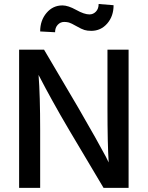

<svg xmlns="http://www.w3.org/2000/svg" viewBox="-20 -916 720 936"><path d="M73.2 0H175.8V-282.2Q175.8 -450.7 168 -550.8L183.1 -522Q198.2 -492.2 235.6 -424.6Q272.9 -356.9 317.9 -280.8L484.9 0H606.9V-673.8H503.9V-391.1Q503.9 -214.8 509.8 -124L496.1 -151.9Q481.9 -179.2 444.3 -246.1Q406.7 -313 360.8 -392.1L194.8 -673.8H73.2ZM533.7 -890.6 460.9 -896.5Q460.9 -873.5 447.8 -859.6Q434.6 -845.7 416 -845.7Q390.6 -845.7 351.3 -867.7Q312 -889.6 284.2 -889.6Q237.8 -889.6 206.8 -853Q175.8 -816.4 175.8 -762.7L248.5 -758.8Q248.5 -781.2 261.5 -795.2Q274.4 -809.1 293 -809.1Q305.7 -809.1 316.2 -806.2Q326.7 -803.2 352.3 -788.6Q377.9 -773.9 391.8 -769.8Q405.8 -765.6 424.8 -765.6Q471.7 -765.6 502.7 -801.3Q533.7 -836.9 533.7 -890.6Z"/></svg>

Font: FAU Chimera Medium
Style: Regular
Weight: 500
Version: Version 1.002;hotconv 1.0.117;makeotfexe 2.5.65602